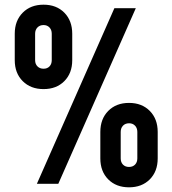

<svg xmlns="http://www.w3.org/2000/svg" viewBox="-20 -785 736 820"><path d="M137.5 0 468.5 -750H560L229 0ZM166 -404.5Q111 -404.5 77 -438.5Q43 -472.5 43 -528V-641Q43 -696.5 77 -730.8Q111 -765 166 -765Q221 -765 254.8 -730.8Q288.5 -696.5 288.5 -641V-528Q288.5 -472.5 254.8 -438.5Q221 -404.5 166 -404.5ZM166 -491.5Q182 -491.5 191.5 -501.5Q201 -511.5 201 -528V-641Q201 -657.5 191.2 -667.8Q181.5 -678 166 -678Q150 -678 140 -667.8Q130 -657.5 130 -641V-528Q130 -511.5 140 -501.5Q150 -491.5 166 -491.5ZM531 15Q476 15 442.2 -19Q408.5 -53 408.5 -108.5V-221.5Q408.5 -277 442.2 -311.2Q476 -345.5 531 -345.5Q586 -345.5 619.8 -311.2Q653.5 -277 653.5 -221.5V-108.5Q653.5 -53 619.8 -19Q586 15 531 15ZM531 -72Q547 -72 556.8 -82Q566.5 -92 566.5 -108.5V-221.5Q566.5 -238 556.8 -248.2Q547 -258.5 531.5 -258.5Q515 -258.5 505.2 -248.2Q495.5 -238 495.5 -221.5V-108.5Q495.5 -92 505.2 -82Q515 -72 531 -72Z"/></svg>

Font: Mohave SemiBold
Style: Regular
Weight: 600
Designer: Gumpita Rahayu
Foundry: Tokotype
Version: Version 2.003